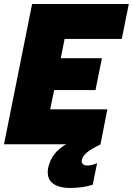

<svg xmlns="http://www.w3.org/2000/svg" viewBox="-30 -719 662 957"><path d="M292 -525 273 -429H478L446 -270H240L220 -174H505L471 0H473Q427 22 404.5 40Q382 58 378 78Q375 90 382.5 98Q390 106 405 106Q428 106 454 94L432 202Q380 218 319 218Q268 218 238 198.5Q208 179 208 140Q208 126 210 118Q218 79 241.5 49Q265 19 300 0H-10L130 -699H612L577 -525Z"/></svg>

Font: Readiness ExtraBold
Style: Italic
Weight: 800
Italic angle: -12°
Designer: Katatrad Team
Foundry: CadsonDemak
Version: Version 1.00;January 16, 2020;FontCreator 12.0.0.2550 64-bit